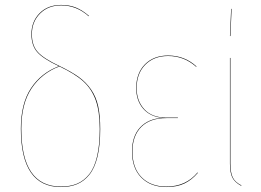

<svg xmlns="http://www.w3.org/2000/svg" viewBox="-20 -753 1063 782"><path d="M223.1 -483.9Q271 -460.9 300.8 -439.5Q330.6 -418 351.1 -388.2Q371.6 -358.4 379.9 -320.1Q388.2 -281.7 388.2 -227.1Q388.2 -161.1 377 -114.7Q365.7 -68.4 344.2 -41.7Q322.8 -15.1 294.4 -3.2Q266.1 8.8 228 8.8Q64.9 8.8 64.9 -229Q64.9 -331.1 106.2 -393.6Q147.5 -456.1 219.7 -483.4Q155.3 -513.7 131.6 -540.8Q107.9 -567.9 107.9 -613.8Q107.9 -665 141.1 -699Q174.3 -732.9 229 -732.9Q262.7 -732.9 289.3 -722.2Q315.9 -711.4 342.8 -688L340.8 -687Q292 -731 229 -731Q175.8 -731 142.8 -697.5Q109.9 -664.1 109.9 -613.8Q109.9 -567.9 133.8 -541.3Q157.7 -514.6 223.1 -483.9ZM228 6.8Q265.6 6.8 293.7 -4.9Q321.8 -16.6 343 -43Q364.3 -69.3 375.2 -115.5Q386.2 -161.6 386.2 -227.1Q386.2 -298.8 369.9 -344.7Q353.5 -390.6 319.3 -421.6Q285.2 -452.6 221.7 -482.4Q149.9 -455.1 108.4 -392.8Q66.9 -330.6 66.9 -229Q66.9 6.8 228 6.8Z M664.6 -526.9Q732.4 -526.9 780.8 -481.9L778.8 -481Q730 -524.9 664.6 -524.9Q606.9 -524.9 571.8 -489.5Q536.6 -454.1 536.6 -394Q536.6 -341.8 567.9 -307.9Q599.1 -273.9 658.7 -273.9H704.6V-272H657.7Q591.3 -272 555.4 -236.1Q519.5 -200.2 519.5 -136.2Q519.5 -68.4 556.9 -30.8Q594.2 6.8 657.7 6.8Q737.3 6.8 784.7 -50.8L785.6 -48.8Q761.2 -20 731 -5.6Q700.7 8.8 657.7 8.8Q593.8 8.8 555.7 -29.5Q517.6 -67.9 517.6 -136.2Q517.6 -198.7 551 -234.4Q584.5 -270 642.6 -272.9Q591.8 -277.3 563.2 -310.3Q534.7 -343.3 534.7 -394Q534.7 -455.1 570.3 -491Q606 -526.9 664.6 -526.9Z M921.4 -716.8H923.3L918.5 -606H916.5ZM918.5 -517.1V-86.9Q918.5 -50.8 927.7 -31Q937 -11.2 963.4 2L962.4 3.9Q935.5 -10.7 926 -30.3Q916.5 -49.8 916.5 -86.9V-517.1Z"/></svg>

Font: Fira Sans Compressed Two
Style: Regular
Weight: 100
Width: 1
Designer: Carrois Corporate & Edenspiekermann AG
Foundry: Carrois Corporate GbR & Edenspiekermann AG
Version: Version 4.203;PS 004.203;hotconv 1.0.88;makeotf.lib2.5.64775